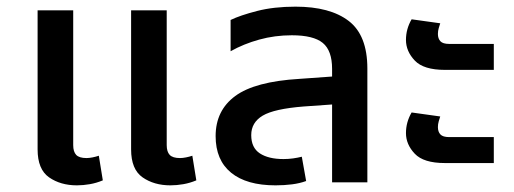

<svg xmlns="http://www.w3.org/2000/svg" viewBox="-20 -548 1545 577"><path d="M211 9Q162 9 127.5 -15Q93 -39 93 -99V-517H200V-112Q200 -92 209 -82.5Q218 -73 240 -73Q248 -73 258 -75Q268 -77 277 -80L289 -6Q270 2 250 5.5Q230 9 211 9ZM492 9Q443 9 408.5 -15Q374 -39 374 -99V-517H481V-112Q481 -92 490 -82.5Q499 -73 521 -73Q529 -73 539 -75Q549 -77 558 -80L570 -6Q551 2 531 5.5Q511 9 492 9Z M808 9Q721 9 674.5 -29Q628 -67 628 -139Q628 -216 687 -259.5Q746 -303 880 -311L978 -318V-341Q978 -396 950 -419Q922 -442 857 -442Q806 -442 759 -429Q712 -416 673 -394V-488Q702 -502 752.5 -515Q803 -528 868 -528Q972 -528 1028 -485Q1084 -442 1084 -342V0H978V-234L893 -228Q804 -221 769.5 -200.5Q735 -180 735 -142Q735 -104 761 -87Q787 -70 832 -70Q847 -70 861 -72Q875 -74 887 -77L900 -4Q881 3 857.5 6Q834 9 808 9Z M1317 -338Q1253 -338 1226.5 -366Q1200 -394 1200 -428Q1200 -461 1217 -490L1303 -478Q1301 -472 1298.5 -463.5Q1296 -455 1296 -446Q1296 -432 1303.5 -424Q1311 -416 1330 -416H1464V-338ZM1317 -58Q1253 -58 1226.5 -86Q1200 -114 1200 -148Q1200 -181 1217 -210L1303 -198Q1301 -192 1298.5 -183.5Q1296 -175 1296 -166Q1296 -152 1303.5 -144Q1311 -136 1330 -136H1464V-58Z"/></svg>

Font: Noto Sans Thai UI Med
Style: Regular
Weight: 500
Designer: Monotype Design Team
Foundry: Monotype Imaging Inc.
Version: Version 2.000;GOOG;noto-source:20170915:90ef993387c0